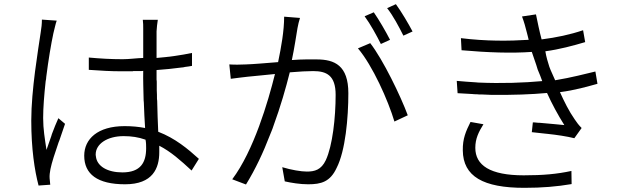

<svg xmlns="http://www.w3.org/2000/svg" viewBox="-20 -859 3040 921"><path d="M221 27C220 17 219 6 218 -4C217 -16 219 -34 222 -48C228 -78 244 -127 261 -176L265 -186C275 -214 284 -242 292 -265L260 -292C250 -270 239 -243 229 -216L226 -206C218 -184 210 -161 203 -140C195 -194 187 -239 187 -293C187 -342 192 -405 199 -469L201 -480L202 -491C212 -570 225 -648 236 -699C241 -717 246 -744 252 -760L181 -765C181 -745 179 -725 175 -702C163 -619 130 -428 130 -281C130 -145 146 -41 165 31L221 27ZM744 -129V-160C800 -131 846 -90 899 -41L934 -97C881 -145 820 -196 739 -227C737 -272 735 -322 734 -375L733 -385C733 -398 733 -412 732 -426V-436C732 -441 732 -446 732 -451V-462C732 -467 732 -472 731 -477V-487C731 -491 731 -494 731 -498V-508V-518C731 -520 731 -521 731 -523C773 -526 812 -530 849 -535L859 -536L868 -538C879 -539 890 -541 901 -543V-605C848 -594 793 -586 731 -581C731 -590 731 -599 731 -609V-620C731 -655 731 -688 731 -709C732 -728 734 -744 737 -764H665C667 -751 667 -735 667 -721V-711C667 -710 667 -708 667 -707V-581C633 -580 601 -575 568 -575C509 -575 463 -578 406 -583V-524C464 -520 509 -517 566 -517C579 -517 591 -517 604 -517H614C616 -517 617 -517 619 -518H628H638C640 -518 641 -518 643 -518H653C654 -518 656 -518 657 -518L667 -519C666 -476 668 -426 669 -378L670 -367C671 -324 674 -281 676 -245C645 -251 613 -254 578 -254C448 -254 384 -192 384 -112C384 -24 447 25 580 25C713 25 744 -52 744 -129ZM439 -118C439 -169 495 -206 573 -206C611 -206 644 -201 678 -189C681 -176 681 -159 681 -148C681 -80 655 -32 567 -32C496 -32 445 -61 440 -109L439 -116V-118Z M1959 -708C1939 -746 1906 -802 1879 -839L1837 -820C1866 -783 1893 -732 1915 -688L1959 -708ZM1851 -668C1830 -709 1798 -764 1773 -800L1729 -781C1757 -743 1787 -688 1807 -648L1851 -668ZM1370 -512C1416 -516 1456 -518 1482 -518C1546 -518 1590 -498 1590 -404C1590 -294 1575 -160 1543 -91C1521 -44 1489 -36 1452 -36C1424 -36 1377 -44 1334 -57L1346 11C1377 18 1419 25 1458 25C1521 25 1564 13 1595 -54C1637 -136 1651 -294 1651 -412C1651 -545 1585 -574 1499 -574C1474 -574 1430 -575 1380 -571C1392 -627 1402 -695 1407 -724C1410 -742 1414 -756 1419 -773L1343 -779C1343 -711 1329 -633 1314 -561C1251 -556 1194 -551 1160 -550C1129 -549 1111 -548 1080 -550L1087 -481C1112 -485 1146 -488 1168 -491C1195 -494 1244 -498 1299 -504C1266 -371 1197 -136 1094 1L1160 26C1205 -47 1243 -128 1274 -209L1278 -219C1281 -227 1285 -235 1288 -244L1291 -253C1326 -348 1352 -440 1370 -512ZM1936 -306C1902 -398 1818 -572 1756 -652L1697 -627C1767 -545 1842 -377 1872 -276L1936 -306Z M2770 -245C2756 -259 2747 -271 2737 -286C2709 -326 2687 -371 2666 -417C2738 -426 2798 -444 2846 -457L2836 -516C2789 -505 2722 -487 2643 -474C2634 -496 2622 -519 2615 -539C2608 -561 2600 -587 2596 -613C2663 -622 2730 -640 2787 -657L2777 -714C2715 -693 2649 -679 2578 -670C2567 -711 2559 -752 2551 -790L2484 -780C2494 -754 2501 -728 2508 -700C2511 -690 2513 -679 2516 -668C2421 -662 2312 -661 2191 -676L2194 -618C2319 -607 2434 -603 2531 -610C2539 -584 2551 -555 2559 -526C2568 -505 2575 -487 2581 -470C2494 -462 2387 -458 2274 -463L2263 -464C2233 -466 2202 -468 2171 -471L2175 -412C2198 -411 2222 -409 2245 -408L2256 -407C2263 -407 2270 -407 2277 -406H2288C2304 -405 2320 -405 2335 -404H2346C2440 -403 2528 -406 2604 -413C2627 -362 2656 -308 2687 -259C2661 -262 2621 -265 2579 -269L2568 -270C2563 -270 2558 -270 2552 -271L2541 -272C2539 -272 2538 -272 2536 -272L2531 -225C2551 -223 2573 -220 2595 -218L2605 -217C2652 -212 2699 -205 2735 -196L2770 -245ZM2722 24 2721 -39C2651 -24 2585 -18 2492 -18C2331 -18 2260 -66 2260 -150C2260 -194 2276 -226 2299 -263L2237 -274C2215 -230 2199 -194 2200 -138C2201 -12 2299 42 2495 42C2581 42 2651 36 2722 24Z"/></svg>

Font: Glow Sans SC Normal
Style: Regular
Weight: 400
Designer: Ryoko NISHIZUKA (kana, bopomofo & ideographs); Paul D. Hunt (Latin, Greek & Cyrillic); Sandoll Communications, Soo-young
Version: Version 0.93